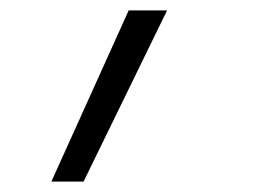

<svg xmlns="http://www.w3.org/2000/svg" viewBox="-20 -147 540 370"><path d="M79 203 228 -127H302L141 203Z"/></svg>

Font: Iosevka Curly Slab Light
Style: Italic
Weight: 300
Italic angle: -9°
Monospace: yes
Designer: Belleve Invis
Foundry: Belleve Invis
Version: Version 22.1.2; ttfautohint (v1.8.4)